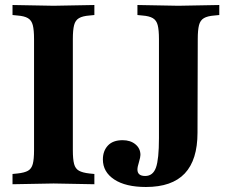

<svg xmlns="http://www.w3.org/2000/svg" viewBox="-20 -733 911 767"><path d="M30 3V-38L50 -40Q78 -43 92 -51Q106 -59 111 -78Q116 -97 116 -133V-577Q116 -613 111 -632.5Q106 -652 91.5 -660.5Q77 -669 50 -671L30 -673V-713L194 -710L357 -713V-673L337 -671Q310 -669 295.5 -660.5Q281 -652 276 -632.5Q271 -613 271 -577V-133Q271 -97 276 -78Q281 -59 295.5 -51Q310 -43 337 -40L357 -38V3L194 0ZM563 14Q482 14 436.5 -16Q391 -46 391 -96Q391 -130 411 -151.5Q431 -173 470 -173Q501 -173 521 -156.5Q541 -140 541 -114Q541 -110 539.5 -102.5Q538 -95 535 -85Q529 -66 529 -56Q529 -30 560 -30Q591 -30 603 -63.5Q615 -97 615 -181V-577Q615 -613 610 -632.5Q605 -652 590.5 -660.5Q576 -669 549 -671L529 -673V-713L692 -710H693L856 -713V-673L836 -671Q809 -669 794.5 -660.5Q780 -652 775 -632.5Q770 -613 770 -577L769 -203Q769 -94 718 -40Q667 14 563 14Z"/></svg>

Font: Baskervville SC
Style: Regular
Weight: 400
Designer: Alexis Faudot, Rémi Forte, Morgane Pierson, Rafael Ribas, Tanguy Vanlaeys, Rosalie Wagner, Thomas Huot-Marchand
Foundry: ANRT
Version: Version 1.100